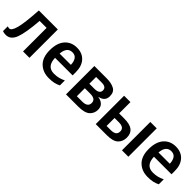

<svg xmlns="http://www.w3.org/2000/svg" viewBox="216 -1565 2589 2589"><g transform="rotate(45 1510.5 -270.5)"><path d="M512 0V-541H150Q134 -287 107 -187Q80 -87 40 -87Q22 -87 5 -94V-3Q27 8 67 8Q157 8 197.5 -97Q238 -202 257 -449H390V0Z M869 -551Q762 -551 697 -477.5Q632 -404 632 -266Q632 -129 704 -59.5Q776 10 888 10Q946 10 986.5 1Q1027 -8 1065 -27V-122Q1024 -102 984.5 -92Q945 -82 896 -82Q761 -82 756 -244H1091V-306Q1091 -420 1031.5 -485.5Q972 -551 869 -551ZM870 -463Q923 -463 948 -425Q973 -387 974 -328H759Q770 -463 870 -463Z M1646 -402Q1646 -480 1590 -510.5Q1534 -541 1442 -541H1209V0H1443Q1563 0 1612.5 -45Q1662 -90 1662 -160Q1662 -215 1629 -245Q1596 -275 1545 -282V-286Q1646 -307 1646 -402ZM1524 -390Q1524 -324 1424 -324H1330V-453H1438Q1524 -453 1524 -390ZM1537 -164Q1537 -86 1434 -86H1330V-238H1433Q1537 -238 1537 -164Z M2276 0H2398V-541H2276ZM1776 0H1988Q2104 0 2153 -46Q2202 -92 2202 -169Q2202 -247 2152.5 -286Q2103 -325 1994 -325H1897V-541H1776ZM1897 -86V-238H1980Q2080 -238 2080 -165Q2080 -122 2053 -104Q2026 -86 1980 -86Z M2755 -551Q2648 -551 2583 -477.5Q2518 -404 2518 -266Q2518 -129 2590 -59.5Q2662 10 2774 10Q2832 10 2872.5 1Q2913 -8 2951 -27V-122Q2910 -102 2870.5 -92Q2831 -82 2782 -82Q2647 -82 2642 -244H2977V-306Q2977 -420 2917.5 -485.5Q2858 -551 2755 -551ZM2756 -463Q2809 -463 2834 -425Q2859 -387 2860 -328H2645Q2656 -463 2756 -463Z"/></g></svg>

Font: Noto Sans Display Medium
Style: Regular
Weight: 500
Designer: Monotype Design Team
Foundry: Monotype Imaging Inc.
Version: Version 1.900